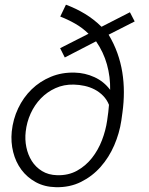

<svg xmlns="http://www.w3.org/2000/svg" viewBox="-20 -776 627 806"><path d="M436 -630.4Q458.5 -592.8 472.7 -553.2Q486.8 -513.7 493.4 -472.7Q500 -431.6 500 -389.4Q500 -347.2 494.1 -304.2L489.3 -269.5Q481.4 -216.8 459.5 -166Q437.5 -115.2 402.6 -75.7Q367.7 -36.1 320.3 -12.5Q272.9 11.2 214.4 9.8Q167 8.8 130.4 -11.2Q93.8 -31.2 69.8 -63.5Q45.9 -95.7 35.4 -137.5Q24.9 -179.2 29.3 -223.6Q34.7 -275.9 56.4 -321.5Q78.1 -367.2 112.8 -400.9Q147.5 -434.6 193.4 -453.6Q239.3 -472.7 293.5 -471.2Q336.9 -470.2 376.5 -452.1Q416 -434.1 442.4 -398.9Q443.4 -453.6 429 -505.4Q414.6 -557.1 383.3 -602.5L252 -534.7L232.4 -573.7L351.6 -634.3Q326.2 -659.2 295.9 -676.5Q265.6 -693.8 232.9 -706.5L256.8 -756.3Q298.8 -740.7 336.4 -718Q374 -695.3 406.2 -663.6L525.4 -724.6L545.4 -686ZM437.5 -335.9Q428.7 -357.9 412.8 -374Q397 -390.1 377.2 -400.4Q357.4 -410.6 335 -415.5Q312.5 -420.4 290 -420.9Q248 -421.9 212.9 -406Q177.7 -390.1 151.4 -362.8Q125 -335.4 108.6 -299.3Q92.3 -263.2 87.9 -223.6Q84 -190.4 90.6 -158.2Q97.2 -126 113.5 -100.1Q129.9 -74.2 156.5 -57.9Q183.1 -41.5 219.7 -40.5Q266.6 -39.1 303.2 -59.3Q339.8 -79.6 366 -112.8Q392.1 -146 408 -187.3Q423.8 -228.5 429.7 -269.5L434.6 -305.7Z"/></svg>

Font: Roboto Mono Light
Style: Italic
Weight: 300
Designer: Google
Version: Version 2.000985; 2015; ttfautohint (v1.3)